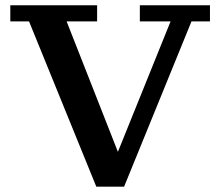

<svg xmlns="http://www.w3.org/2000/svg" viewBox="-20 -702 833 726"><path d="M344.2 3.9 89.8 -621.1H19V-682.1H347.2V-621.1H231.9L425.8 -127.9L625 -621.1H508.8V-682.1H773.9V-621.1H704.1L449.2 3.9Z"/></svg>

Font: Montagu Slab 144pt Medium
Style: Regular
Weight: 500
Designer: Florian Karsten
Foundry: Florian Karsten
Version: Version 1.000